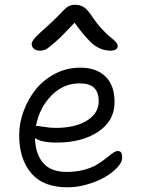

<svg xmlns="http://www.w3.org/2000/svg" viewBox="-20 -736 595 811"><path d="M148.9 -522Q132.8 -522 123.3 -530Q113.8 -538.1 113.8 -549.8Q113.8 -560.1 127.4 -575.7Q141.1 -591.3 192.9 -637.2Q210.9 -653.8 229 -672.4Q247.1 -690.9 254.2 -698.2Q261.2 -705.6 272 -710.7Q282.7 -715.8 296.9 -715.8Q319.3 -715.8 335 -705.3Q350.6 -694.8 370.1 -665Q390.6 -634.3 412.6 -611.1Q434.6 -587.9 447.3 -578.4Q460 -568.8 468.5 -559.6Q477.1 -550.3 477.1 -541Q477.1 -532.7 469 -527.3Q460.9 -522 448.2 -522Q410.2 -522 378.7 -544.9Q347.2 -567.9 294.9 -640.1Q245.1 -586.4 214.8 -559.6Q184.6 -532.7 173.1 -527.3Q161.6 -522 148.9 -522ZM265.1 55.2Q162.6 55.2 111.8 -4.6Q61 -64.5 61 -165Q61 -215.3 79.3 -265.6Q97.7 -315.9 130.1 -357.2Q162.6 -398.4 212.2 -424.3Q261.7 -450.2 318.8 -450.2Q386.7 -450.2 425.3 -413.1Q463.9 -376 463.9 -304.2Q463.9 -226.1 395.3 -179.9Q326.7 -133.8 220.2 -133.8Q153.8 -133.8 127.9 -152.8Q128.9 -88.4 161.1 -49.1Q193.4 -9.8 262.2 -9.8Q301.8 -9.8 335 -18.8Q368.2 -27.8 389.4 -40.8Q410.6 -53.7 426.8 -66.9Q442.9 -80.1 455.6 -89.1Q468.3 -98.1 477.1 -98.1Q487.8 -98.1 491.9 -91.3Q496.1 -84.5 496.1 -68.8Q496.1 -51.3 476.1 -29.3Q456.1 -7.3 424.6 11.2Q393.1 29.8 349.9 42.5Q306.6 55.2 265.1 55.2ZM138.2 -204.1Q142.1 -204.1 166.3 -200Q190.4 -195.8 215.8 -195.8Q297.9 -195.8 347.4 -226.8Q397 -257.8 397 -308.1Q397 -346.2 377.7 -365Q358.4 -383.8 315.9 -383.8Q247.1 -383.8 196.5 -331.8Q146 -279.8 131.8 -203.1Z"/></svg>

Font: Shantell Sans Bouncy
Style: Regular
Weight: 300
Designer: Stephen Nixon, Anya Danilova, Shantell Martin
Foundry: Arrow Type
Version: Version 1.006;[9816181b4]